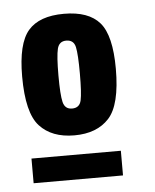

<svg xmlns="http://www.w3.org/2000/svg" viewBox="-41 -730 432 535"><g transform="rotate(-5 175.0 -462.5)"><path d="M282 -300H32V-231H282ZM127 -524Q127 -578 132 -598.5Q137 -619 157 -619Q178 -619 182.5 -598.5Q187 -578 187 -524Q187 -470 182.5 -449.5Q178 -429 157 -429Q137 -429 132 -449.5Q127 -470 127 -524ZM26 -530Q26 -428 60 -391Q94 -354 157 -354Q220 -354 254 -391Q288 -428 288 -529Q288 -622 257 -658Q226 -694 157 -694Q88 -694 57 -658Q26 -622 26 -530Z"/></g></svg>

Font: Secuela Black
Style: Regular
Weight: 900
Designer: Fernando Haro
Foundry: deFharo
Version: Version 1.704